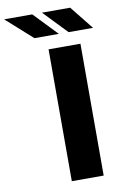

<svg xmlns="http://www.w3.org/2000/svg" viewBox="-254 -987 669 1043"><g transform="rotate(-10 80.0 -465.0)"><path d="M230.8 -727.3V0H55V-727.3ZM313.2 -800.4H178.3L54.3 -929.7H209.9ZM124.6 -800.4H-9.9L-154.5 -929.7H0.7Z"/></g></svg>

Font: Inter UI Extra Bold
Style: Regular
Weight: 800
Designer: Rasmus Andersson
Foundry: rsms
Version: 3.2;8d6f07862